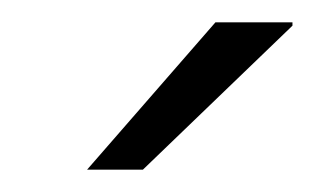

<svg xmlns="http://www.w3.org/2000/svg" viewBox="-20 -743 282 172"><path d="M58 -591H108L242 -720V-723H173Z"/></svg>

Font: Archivo Thin
Style: Italic
Weight: 100
Italic angle: -10°
Designer: Hector Gatti
Foundry: Omnibus-Type
Version: Version 2.001